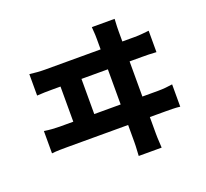

<svg xmlns="http://www.w3.org/2000/svg" viewBox="-142 -967 1283 1196"><g transform="rotate(-20 500.0 -369.0)"><path d="M732 -796Q730 -764 729.5 -745.5Q729 -727 729 -716Q729 -708 729 -669.5Q729 -631 729 -571.5Q729 -512 729 -442.5Q729 -373 729 -304Q729 -235 729 -176.5Q729 -118 729 -80Q729 -42 729 -37Q729 -31 729.5 -8.5Q730 14 733 58H581Q584 15 584.5 -6.5Q585 -28 585 -35Q585 -40 585 -78Q585 -116 585 -175.5Q585 -235 585 -305.5Q585 -376 585 -446Q585 -516 585 -575.5Q585 -635 585 -673Q585 -711 585 -716Q585 -727 584.5 -743Q584 -759 581 -796ZM271 -249V-578H410V-249ZM79 -290Q104 -286 130.5 -284Q157 -282 180 -282H833Q860 -282 885 -284.5Q910 -287 929 -290V-142Q907 -145 879 -145.5Q851 -146 833 -146H180Q158 -146 131.5 -145.5Q105 -145 79 -142ZM115 -654Q139 -651 165.5 -649Q192 -647 217 -647H810Q838 -647 862 -649.5Q886 -652 906 -654V-512Q884 -514 855.5 -514.5Q827 -515 810 -515H217Q193 -515 166.5 -514.5Q140 -514 115 -512Z"/></g></svg>

Font: Noto Sans SC ExtraBold
Style: Regular
Weight: 800
Designer: Ryoko NISHIZUKA 西塚涼子 (kana, bopomofo & ideographs); Paul D. Hunt (Latin, Greek & Cyrillic); Sandoll Communications 산돌커뮤니
Foundry: Adobe
Version: Version 2.004-H2;hotconv 1.0.118;makeotfexe 2.5.65603